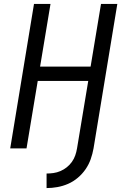

<svg xmlns="http://www.w3.org/2000/svg" viewBox="-20 -755 640 977"><path d="M217 202V128Q234 128 252 125.5Q270 123 287.5 115.5Q305 108 320 96Q335 84 346 68.5Q357 53 363 35.5Q369 18 372 0L429 -343H172L115 0H32L153 -735H237L184 -416H441L494 -735H577L456 0Q451 28 441.5 55Q432 82 415.5 106Q399 130 376 149.5Q353 169 326.5 180.5Q300 192 272 197Q244 202 217 202Z"/></svg>

Font: Iosevka Curly Extended
Style: Italic
Weight: 400
Width: 7
Italic angle: -9°
Monospace: yes
Designer: Belleve Invis
Foundry: Belleve Invis
Version: Version 11.1.0; ttfautohint (v1.8.3)